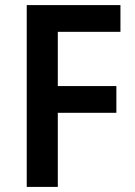

<svg xmlns="http://www.w3.org/2000/svg" viewBox="-20 -734 532 754"><path d="M207 0H85V-714H453V-609H207V-396H437V-291H207Z"/></svg>

Font: Noto Sans Gurmukhi UI SemiCondensed SemiBold
Style: Regular
Weight: 600
Width: 4
Designer: Jelle Bosma - Monotype Design Team
Foundry: Monotype Imaging Inc.
Version: Version 2.004; ttfautohint (v1.8.4.7-5d5b)